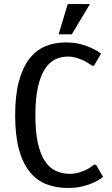

<svg xmlns="http://www.w3.org/2000/svg" viewBox="-20 -920 555 950"><path d="M55 0ZM55 -350Q55 -447 73 -515.5Q91 -584 124 -627.5Q157 -671 203 -690.5Q249 -710 305 -710Q347 -710 379 -701.5Q411 -693 434 -682Q460 -670 480 -655L445 -595H435Q419 -607 401 -617Q385 -625 363 -632.5Q341 -640 315 -640Q281 -640 252 -625.5Q223 -611 201.5 -577.5Q180 -544 167.5 -488Q155 -432 155 -350Q155 -267 167.5 -211.5Q180 -156 202.5 -122.5Q225 -89 256 -74.5Q287 -60 325 -60Q351 -60 373 -67Q395 -74 411 -82Q429 -92 445 -105H455L490 -45Q470 -29 444 -17Q421 -6 389 2Q357 10 315 10Q255 10 207 -9.5Q159 -29 125 -72.5Q91 -116 73 -184Q55 -252 55 -350ZM425 -900 335 -750H270L315 -900Z"/></svg>

Font: Scada
Style: Regular
Weight: 400
Designer: Jovanny Lemonad
Foundry: Jovanny Lemonad
Version: Version 3.005; ttfautohint (v0.91) -l 8 -r 50 -G 200 -x 0 -w